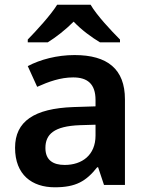

<svg xmlns="http://www.w3.org/2000/svg" viewBox="-20 -837 628 816"><path d="M365 -817H223C195 -772 135 -707 98 -669V-657H183C218 -679 257 -709 293 -745C327 -709 370 -678 405 -657H490V-669C453 -706 391 -772 365 -817ZM297 -603C222 -603 151 -584 98 -556L138 -468C187 -490 237 -508 291 -508C351 -508 386 -481 386 -412V-385L292 -382C125 -376 44 -321 44 -209C44 -94 116 -41 213 -41C303 -41 346 -67 393 -126H397L422 -51H511V-415C511 -543 437 -603 297 -603ZM320 -305 386 -307V-261C386 -178 329 -136 255 -136C206 -136 173 -156 173 -208C173 -266 209 -301 320 -305Z"/></svg>

Font: Noto Sans Tamil UI SemiBold
Style: Regular
Weight: 600
Designer: Jelle Bosma - Monotype Design Team
Foundry: Monotype Imaging Inc.
Version: Version 2.004